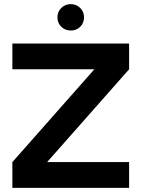

<svg xmlns="http://www.w3.org/2000/svg" viewBox="-20 -911 686 931"><path d="M40 0V-125L437.5 -575H40V-700H606V-575L208.5 -125H606V0ZM323.5 -763Q296 -763 277.2 -781.2Q258.5 -799.5 258.5 -827Q258.5 -854 277.2 -872.5Q296 -891 323.5 -891Q350 -891 368.8 -872.5Q387.5 -854 387.5 -827Q387.5 -799.5 369 -781.2Q350.5 -763 323.5 -763Z"/></svg>

Font: Urbanist
Style: Bold
Weight: 700
Designer: Corey Hu
Foundry: Corey Hu
Version: Version 1.330; ttfautohint (v1.8.4.7-5d5b)